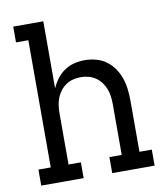

<svg xmlns="http://www.w3.org/2000/svg" viewBox="-82 -805 765 874"><g transform="rotate(-10 300.0 -367.5)"><path d="M38 0V-74H95V-662H38V-735H177V-425Q187 -448 202 -468Q217 -488 237.5 -502Q258 -516 282.5 -522Q307 -528 332 -528Q358 -528 384 -521Q410 -514 431 -498.5Q452 -483 467 -461Q482 -439 490.5 -414Q499 -389 502 -362.5Q505 -336 505 -310V-74H562V0H366V-74H423V-310Q423 -328 420.5 -346Q418 -364 411.5 -380.5Q405 -397 394 -411.5Q383 -426 368 -436Q353 -446 335.5 -450.5Q318 -455 300 -455Q282 -455 264.5 -450.5Q247 -446 232 -436Q217 -426 206 -411.5Q195 -397 188.5 -380.5Q182 -364 179.5 -346Q177 -328 177 -310V-73H234V0Z"/></g></svg>

Font: Iosevka Plex Etoile
Style: Regular
Weight: 400
Designer: Belleve Invis
Foundry: Belleve Invis
Version: Version 25.1.1; ttfautohint (v1.8.4)